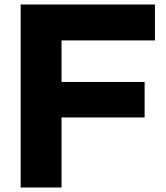

<svg xmlns="http://www.w3.org/2000/svg" viewBox="-20 -745 738 855"><path d="M72 -725H670V-565H254V-380H624V-222H254V90H72Z"/></svg>

Font: Gmarket Sans TTF Bold
Style: Regular
Weight: 700
Designer: Creative Director : Sungho Lee; Art Director : Kiwoong Choi; Project Manager : Sori Yang, Jongwook Yoon; Font Designer :
Foundry: Sandoll Inc.
Version: Version 1.000;hotconv 1.0.109;makeotfexe 2.5.65596